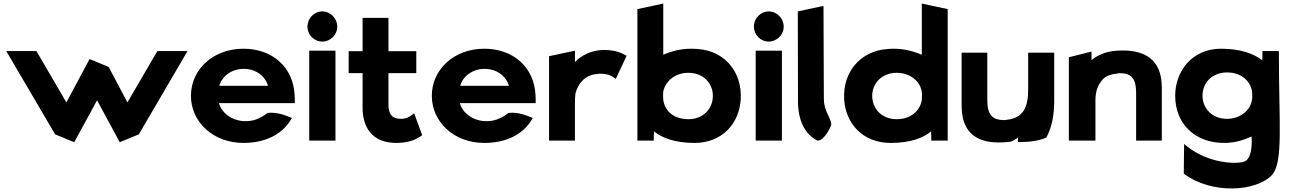

<svg xmlns="http://www.w3.org/2000/svg" viewBox="-20 -778 7223 1076"><path d="M482 -447 352 -204 184 -492H15L289 -25L396 19L524 -216L651 19L758 -25L1031 -492H862L694 -204L589 -403Z M1207 -200H1632V-210C1632 -222 1632 -235 1631 -247C1623 -401 1507 -505 1344 -505C1174 -505 1050 -388 1050 -241C1050 -95 1174 23 1344 23C1462 23 1558 -21 1610 -107L1616 -117L1605 -121C1582 -131 1528 -152 1479 -145C1436 -111 1394 -97 1349 -99C1279 -102 1222 -145 1207 -200ZM1482 -297H1209C1224 -349 1275 -392 1346 -392C1413 -392 1466 -353 1482 -297Z M1703 -629C1703 -583 1740 -545 1786 -545C1831 -545 1870 -582 1870 -629C1870 -675 1832 -714 1786 -714C1740 -714 1703 -675 1703 -629ZM1860 10V-494H1713V10Z M2346 -20 2301 -143 2290 -135C2274 -123 2258 -112 2226 -112C2179 -112 2157 -136 2157 -191V-368H2313V-491H2157V-678H2012V-491H1934V-368H2012V-171C2013 -67 2063 23 2201 23C2284 23 2323 -4 2346 -20Z M2557 -200H2982V-210C2982 -222 2982 -235 2981 -247C2973 -401 2857 -505 2694 -505C2524 -505 2400 -388 2400 -241C2400 -95 2524 23 2694 23C2812 23 2908 -21 2960 -107L2966 -117L2955 -121C2932 -131 2878 -152 2829 -145C2786 -111 2744 -97 2699 -99C2629 -102 2572 -145 2557 -200ZM2832 -297H2559C2574 -349 2625 -392 2696 -392C2763 -392 2816 -353 2832 -297Z M3492 -466 3483 -470C3471 -475 3439 -498 3365 -498C3295 -498 3235 -466 3202 -430V-494L3057 -463V10H3202V-201C3202 -220 3203 -237 3205 -255C3218 -305 3255 -358 3325 -363C3330 -363 3335 -365 3340 -365C3394 -365 3412 -349 3421 -343L3431 -336Z M3872 23C4030 23 4123 -89 4131 -220C4141 -378 4037 -493 3893 -503C3881 -504 3870 -505 3855 -505C3797 -505 3744 -492 3697 -471V-758L3552 -727V10H3644V0C3644 -8 3644 -26 3645 -42C3689 -5 3764 23 3872 23ZM3696 -237C3696 -247 3696 -254 3697 -265C3709 -323 3762 -370 3838 -370C3921 -370 3975 -312 3975 -241C3975 -168 3921 -110 3838 -110C3754 -110 3696 -159 3696 -237Z M4205 -629C4205 -583 4242 -545 4288 -545C4333 -545 4372 -582 4372 -629C4372 -675 4334 -714 4288 -714C4242 -714 4205 -675 4205 -629ZM4362 10V-494H4215V10Z M4561 10H4563C4601 10 4640 -74 4639 -83C4631 -127 4597 -159 4597 -224L4595 -745L4451 -714L4452 -210C4452 -104 4490 -26 4561 10Z M4972 23C5080 23 5153 -4 5198 -42C5199 -29 5199 -8 5199 0V10H5291V-727L5146 -758V-471C5100 -491 5046 -505 4988 -505C4973 -505 4963 -504 4951 -503C4807 -493 4701 -378 4711 -220C4719 -89 4812 23 4972 23ZM5147 -246C5147 -236 5146 -227 5146 -216C5134 -154 5082 -110 5005 -110C4922 -110 4868 -168 4868 -241C4868 -312 4923 -370 5005 -370C5084 -370 5147 -318 5147 -246Z M5369 -483V-203C5369 -190 5369 -176 5370 -164C5375 -56 5433 10 5545 19C5577 22 5612 20 5644 16C5660 10 5673 2 5685 -8V18H5696C5760 18 5806 9 5844 -7C5874 -63 5888 -130 5888 -213V-483H5742V-274C5742 -177 5713 -116 5624 -107C5618 -106 5612 -105 5606 -105C5545 -105 5519 -133 5514 -191C5513 -208 5513 -225 5513 -243V-483Z M6491 10V-270C6491 -283 6491 -296 6490 -309C6484 -423 6420 -489 6289 -495H6288C6273 -495 6256 -495 6240 -494C6177 -490 6131 -469 6097 -441V-489L5970 -457V10H6119V-216C6119 -263 6131 -298 6152 -323C6168 -347 6196 -361 6237 -365C6243 -366 6248 -368 6255 -368C6321 -368 6347 -336 6347 -260V10Z M6856 -112C6773 -112 6719 -171 6719 -241C6719 -315 6773 -372 6856 -372C6933 -372 6985 -329 6997 -266C6997 -257 6998 -246 6998 -237C6998 -166 6935 -112 6856 -112ZM7108 203C7173 133 7147 -91 7147 -482V-492H7055V-482C7055 -474 7055 -455 7054 -440C7007 -477 6931 -505 6823 -505C6661 -505 6566 -380 6566 -241C6566 -85 6676 23 6840 23C6899 23 6947 8 6994 -13C6997 26 6996 113 6952 128C6912 142 6757 141 6632 42L6616 29L6614 195L6618 198C6773 312 7020 296 7108 203Z"/></svg>

Font: Bluebird
Style: SfBdExt
Weight: 700
Designer: Jasper
Foundry: Cannot Into Space Fonts
Version: Version 0.98